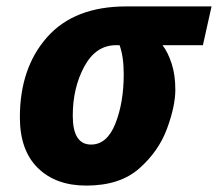

<svg xmlns="http://www.w3.org/2000/svg" viewBox="-20 -569 680 599"><path d="M249 10Q354 10 414.5 -43.5Q475 -97 501 -167.5Q527 -238 527 -289Q527 -335 515.5 -370.5Q504 -406 487 -428H613L640 -549H374Q212 -549 127 -453Q42 -357 42 -203Q42 -100 98 -45Q154 10 249 10ZM264 -118Q207 -118 207 -208Q207 -295 243 -361.5Q279 -428 342 -428H353Q366 -393 366 -337Q366 -249 340 -183.5Q314 -118 264 -118Z"/></svg>

Font: Noto Sans Display Extra
Style: Italic
Weight: 800
Italic angle: -12°
Designer: Monotype Design Team
Foundry: Monotype Imaging Inc.
Version: Version 1.900